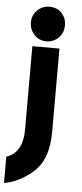

<svg xmlns="http://www.w3.org/2000/svg" viewBox="-68 -791 443 1034"><g transform="rotate(5 153.5 -273.5)"><path d="M157.2 -756.8Q197.3 -756.8 222.7 -730.5Q248 -704.1 248 -664.1Q248 -623.5 221.7 -597.2Q194.3 -569.8 155.3 -569.8Q116.2 -569.8 90.1 -597.9Q64 -626 64 -664.8Q64 -703.6 91.1 -730.2Q118.2 -756.8 157.2 -756.8ZM-4.9 67.9Q83 38.6 83 -85.4V-537.1H229.5V-85.4Q229.5 66.4 146 136.2Q73.7 196.8 -4.9 210Z"/></g></svg>

Font: Newest Shape
Style: Bold
Weight: 700
Designer: Wojciech Kalinowski "wmk69" (wmk69@o2.pl)
Foundry: Wojciech Kalinowski "wmk69" (wmk69@o2.pl)
Version: Version 1.0.0; 2022-02-24